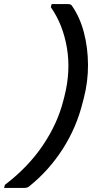

<svg xmlns="http://www.w3.org/2000/svg" viewBox="-97 -776 517 937"><path d="M46 133Q37 141 22 141H-77L-73 126Q40 40 112 -66.5Q184 -173 212 -285L217 -304Q249 -429 229.5 -543Q210 -657 151 -741L155 -756H236Q249 -756 254 -748Q293 -692 312.5 -617.5Q332 -543 332.5 -460.5Q333 -378 312 -297L307 -278Q277 -155 209.5 -49.5Q142 56 46 133Z"/></svg>

Font: Recursive Sn Lnr St
Style: Italic
Weight: 400
Italic angle: -15°
Version: Version 1.079;hotconv 1.0.112;makeotfexe 2.5.65598; ttfautoh